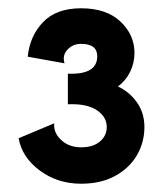

<svg xmlns="http://www.w3.org/2000/svg" viewBox="-20 -814 394 464"><path d="M176 -370Q119 -370 76 -402Q33 -434 25 -480L111 -516Q109 -493 128 -475.5Q147 -458 176 -458Q205 -458 221.5 -472Q238 -486 238 -507Q238 -532 213.5 -548Q189 -564 144 -562V-636Q215 -633 215 -678Q215 -708 176 -708Q156 -708 143 -694Q130 -680 136 -661L47 -677Q52 -727 84 -760.5Q116 -794 176 -794Q237 -794 271 -762Q305 -730 305 -686Q305 -662 294.5 -640.5Q284 -619 265 -605Q293 -592 311 -566.5Q329 -541 329 -507Q329 -470 311 -439Q293 -408 258.5 -389Q224 -370 176 -370Z"/></svg>

Font: Lil Grotesk Bold
Style: Regular
Weight: 700
Designer: Bastien Sozeau
Foundry: NBR — Bastien Sozeau
Version: Version 4.002; ttfautohint (v1.8.4.7-5d5b)